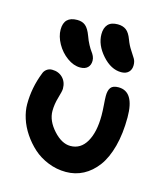

<svg xmlns="http://www.w3.org/2000/svg" viewBox="-115 -835 839 960"><g transform="rotate(15 304.5 -355.0)"><path d="M453.1 -518.1Q400.4 -518.1 354.7 -569.6Q309.1 -621.1 309.1 -676.8Q309.1 -709 325.4 -727.1Q341.8 -745.1 376 -745.1Q402.3 -745.1 419.7 -732.2Q437 -719.2 449.2 -686Q459.5 -658.2 474.1 -636.5Q488.8 -614.7 496.8 -600.8Q504.9 -586.9 504.9 -567.9Q504.9 -544.9 491.2 -531.5Q477.5 -518.1 453.1 -518.1ZM249 -487.8Q214.8 -487.8 181.2 -512.2Q147.5 -536.6 126.7 -573.7Q106 -610.8 106 -646Q106 -713.9 174.8 -713.9Q200.7 -713.9 217.3 -700.2Q233.9 -686.5 247.1 -650.9Q255.4 -627.4 265.9 -608.2Q276.4 -588.9 283.4 -579.8Q290.5 -570.8 295.7 -559.6Q300.8 -548.3 300.8 -536.1Q300.8 -513.7 287.4 -500.7Q273.9 -487.8 249 -487.8ZM41 -242.2Q41 -328.1 73.2 -409.2Q77.6 -422.9 89.6 -431.9Q101.6 -440.9 117.2 -440.9Q150.9 -440.9 172.4 -419.4Q193.8 -397.9 193.8 -362.8Q193.8 -350.6 182.9 -314Q171.9 -277.3 171.9 -242.2Q171.9 -191.9 215.1 -144Q258.3 -96.2 303.2 -96.2Q356.4 -96.2 385.7 -146.7Q415 -197.3 415 -283.2Q415 -307.6 412.6 -337.9Q410.2 -368.2 410.2 -383.8Q410.2 -413.1 421.4 -427.5Q432.6 -441.9 460.9 -441.9Q543 -441.9 543 -308.1Q543 -223.6 525.4 -157.5Q507.8 -91.3 476.6 -49.6Q445.3 -7.8 404.3 13.7Q363.3 35.2 314.9 35.2Q266.6 35.2 222.4 17.3Q178.2 -0.5 146 -29.5Q113.8 -58.6 89.6 -94.7Q65.4 -130.9 53.2 -169.2Q41 -207.5 41 -242.2Z"/></g></svg>

Font: Shantell Sans Irregular Bouncy
Style: Regular
Weight: 600
Designer: Stephen Nixon, Anya Danilova, Shantell Martin
Foundry: Arrow Type
Version: Version 1.006;[9816181b4]